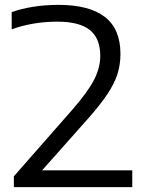

<svg xmlns="http://www.w3.org/2000/svg" viewBox="-20 -769 600 789"><path d="M37 0V-44.5L277.5 -318.5Q341.5 -392 366.8 -441.5Q392 -491 392 -539Q392 -611.5 349 -645.8Q306 -680 216 -680Q164.5 -680 116.8 -671.8Q69 -663.5 28 -648.5V-719Q65.5 -733 115.8 -741Q166 -749 220.5 -749Q346.5 -749 410.8 -699.5Q475 -650 475 -547Q475 -504.5 462.8 -465.2Q450.5 -426 421.5 -382.5Q392.5 -339 343.5 -283.5L153 -69H523.5V0Z"/></svg>

Font: Encode Sans Expanded
Style: Regular
Weight: 400
Width: 7
Designer: Multiple Designers
Foundry: Impallari Type
Version: Version 3.000; ttfautohint (v1.8.3) -l 8 -r 50 -G 200 -x 14 